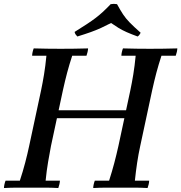

<svg xmlns="http://www.w3.org/2000/svg" viewBox="-24 -946 914 968"><path d="M446 2Q446 -6 448.5 -17Q451 -28 454 -35H526Q541 -82 552 -123.5Q563 -165 573 -210L633 -490Q641 -528 648 -570.5Q655 -613 660 -665H588Q588 -673 590.5 -684Q593 -695 596 -702Q630 -701 664 -700.5Q698 -700 732 -700Q767 -700 801 -700.5Q835 -701 870 -702Q870 -695 867.5 -684Q865 -673 862 -665H790Q775 -619 764.5 -579.5Q754 -540 743 -490L683 -210Q674 -169 667.5 -126Q661 -83 656 -35H728Q728 -27 725.5 -16.5Q723 -6 720 2Q686 0 651.5 0Q617 0 583 0Q549 0 515 0Q481 0 446 2ZM-4 2Q-4 -6 -1.5 -17Q1 -28 4 -35H76Q91 -80 103 -126Q115 -172 123 -210L183 -490Q191 -528 198 -570.5Q205 -613 210 -665H138Q138 -673 140.5 -684Q143 -695 146 -702Q180 -701 214 -700.5Q248 -700 282 -700Q317 -700 351 -700.5Q385 -701 420 -702Q420 -695 417.5 -684Q415 -673 412 -665H340Q325 -619 314.5 -579.5Q304 -540 293 -490L233 -210Q226 -173 218.5 -129.5Q211 -86 206 -35H278Q278 -28 275.5 -17Q273 -6 270 2Q236 0 202 0Q168 0 133 0Q99 0 65 0Q31 0 -4 2ZM191 -350 199 -390H643L635 -350ZM366 -762Q361 -767 357.5 -772Q354 -777 352 -785Q389 -808 414 -824.5Q439 -841 457.5 -855Q476 -869 494 -885.5Q512 -902 534 -925Q550 -928 566 -925Q583 -894 596.5 -873.5Q610 -853 630 -832.5Q650 -812 685 -781Q679 -768 670 -762Q637 -774 614.5 -784Q592 -794 574 -805Q556 -816 536 -830Q509 -816 485 -805Q461 -794 433 -784Q405 -774 366 -762Z"/></svg>

Font: Poltawski Nowy
Style: Italic
Weight: 400
Italic angle: -12°
Designer: Adam Pótawski, Mateusz Machalski, Borys Kosmynka, Ania Wieluska
Foundry: Capitalics.wtf
Version: Version 1.001;gftools[0.9.25]